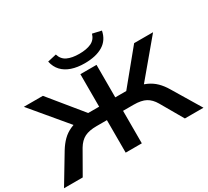

<svg xmlns="http://www.w3.org/2000/svg" viewBox="-176 -1214 1615 1494"><g transform="rotate(-30 631.5 -466.5)"><path d="M5 0 157 -253Q184 -297 215.5 -328.5Q247 -360 290 -379.5Q333 -399 393 -407L335 -366L51 -705H222L476 -394L442 -413H559V-705H704V-413H821L787 -394L1042 -705H1212L928 -366L871 -407Q930 -399 973 -379.5Q1016 -360 1048 -328.5Q1080 -297 1106 -253L1258 0H1091L975 -201Q947 -249 907.5 -270.5Q868 -292 799 -292H704V0H559V-292H465Q399 -292 358.5 -271.5Q318 -251 288 -201L173 0ZM632 -761Q567 -761 516.5 -778Q466 -795 434 -829Q402 -863 391 -915L470 -933Q484 -885 525.5 -865.5Q567 -846 632 -846Q698 -846 739.5 -865.5Q781 -885 795 -933L874 -915Q859 -837 796.5 -799Q734 -761 632 -761Z"/></g></svg>

Font: Nunito Sans 10pt Expanded
Style: Bold
Weight: 700
Width: 7
Designer: Vernon Adams
Foundry: Vernon Adams
Version: Version 3.101;gftools[0.9.27]